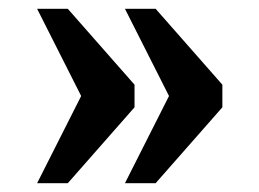

<svg xmlns="http://www.w3.org/2000/svg" viewBox="-20 -490 594 440"><path d="M266.3 -70.1 367.3 -270 266.3 -469.9H336.6L489.6 -295.9V-244.1L336.6 -70.1ZM65 -70.1 166 -270 65 -469.9H135.3L288.3 -295.9V-244.1L135.3 -70.1Z"/></svg>

Font: Noto Serif Khmer
Style: Regular
Weight: 400
Designer: Danh Hong and the Monotype Design Team
Foundry: Monotype Imaging Inc.
Version: Version 2.003